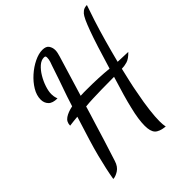

<svg xmlns="http://www.w3.org/2000/svg" viewBox="-217 -865 1095 1095"><g transform="rotate(-45 330.5 -317.0)"><path d="M66 87Q72 51 80 14.5Q88 -22 99.5 -67.5Q111 -113 129 -171.5Q147 -230 172 -309Q157 -308 140 -306Q123 -304 107 -302Q107 -332 130.5 -348Q154 -364 193 -372Q198 -388 202.5 -401Q207 -414 212 -430.5Q217 -447 225.5 -469.5Q234 -492 246 -528Q258 -564 276 -617Q279 -624 284 -639.5Q289 -655 289 -669Q289 -677 286.5 -680Q284 -683 276 -683Q254 -683 233 -664.5Q212 -646 195 -617.5Q178 -589 168 -558.5Q158 -528 158 -505Q158 -496 159.5 -486.5Q161 -477 166 -463Q127 -463 110 -481Q93 -499 93 -526Q93 -560 113.5 -594Q134 -628 166 -656.5Q198 -685 234 -702.5Q270 -720 300 -720Q330 -720 341 -703.5Q352 -687 352 -667Q352 -656 349.5 -645Q347 -634 344 -624L270 -380Q282 -381 295.5 -381Q309 -381 322 -381Q371 -381 413.5 -379Q456 -377 496 -373Q519 -450 537 -506.5Q555 -563 569.5 -602.5Q584 -642 595 -666Q599 -674 606 -687Q613 -700 626.5 -710.5Q640 -721 661 -721Q648 -685 629.5 -627.5Q611 -570 592 -502.5Q573 -435 556 -368Q572 -368 595 -366.5Q618 -365 639 -365Q611 -336 588 -329.5Q565 -323 545 -323Q535 -280 526 -241Q517 -202 511 -167Q497 -96 491 -44.5Q485 7 485 40Q485 54 486 65.5Q487 77 489 87Q442 82 424.5 63Q407 44 407 -1Q407 -25 411.5 -57Q416 -89 426 -129Q434 -164 448 -212.5Q462 -261 481 -322Q420 -322 379.5 -321Q339 -320 309 -319Q279 -318 249 -315Q243 -293 234 -265Q225 -237 213.5 -199Q202 -161 185.5 -107.5Q169 -54 145 20Q134 56 109 71.5Q84 87 66 87Z"/></g></svg>

Font: Dancing Script SemiBold
Style: Regular
Weight: 600
Designer: Pablo Impallari
Foundry: Pablo Impallari
Version: Version 2.001